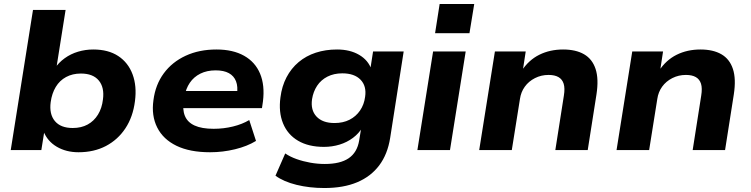

<svg xmlns="http://www.w3.org/2000/svg" viewBox="-20 -755 3779 966"><path d="M375 11Q313 11 266 -16.5Q219 -44 199 -94H203L188 0H34L146 -705H310L263 -409H254Q275 -440 305.5 -462Q336 -484 373 -495Q410 -506 449 -506Q525 -506 575 -473Q625 -440 647 -381Q669 -322 659 -246Q649 -167 611 -109.5Q573 -52 513 -20.5Q453 11 375 11ZM346 -111Q389 -111 421 -128.5Q453 -146 473 -178.5Q493 -211 498 -255Q506 -315 477 -350Q448 -385 387 -385Q345 -385 312.5 -367.5Q280 -350 260.5 -317.5Q241 -285 235 -241Q227 -181 256 -146Q285 -111 346 -111Z M1037 11Q935 11 868 -21.5Q801 -54 771 -113.5Q741 -173 752 -251Q762 -329 804 -386Q846 -443 914 -474.5Q982 -506 1069 -506Q1152 -506 1208 -474.5Q1264 -443 1288.5 -384.5Q1313 -326 1303 -245L1298 -211H877L890 -297H1192L1172 -280Q1178 -319 1167.5 -346Q1157 -373 1131.5 -387Q1106 -401 1065 -401Q1021 -401 988 -384.5Q955 -368 935 -338.5Q915 -309 908 -269L905 -251Q897 -205 910 -172.5Q923 -140 959 -123.5Q995 -107 1055 -107Q1105 -107 1152 -118.5Q1199 -130 1234 -151L1268 -46Q1224 -19 1162.5 -4Q1101 11 1037 11Z M1612 191Q1537 191 1472 175Q1407 159 1366 129L1415 17Q1440 34 1472.5 45.5Q1505 57 1541.5 63.5Q1578 70 1614 70Q1692 70 1734.5 41Q1777 12 1787 -48L1798 -115H1804Q1786 -84 1756 -61.5Q1726 -39 1688.5 -27.5Q1651 -16 1610 -16Q1532 -16 1479.5 -47Q1427 -78 1404 -134.5Q1381 -191 1391 -265Q1398 -321 1421.5 -366Q1445 -411 1482.5 -442.5Q1520 -474 1569 -490Q1618 -506 1676 -506Q1741 -506 1787 -479Q1833 -452 1849 -405L1843 -406L1857 -496H2011L1943 -61Q1930 21 1888 77Q1846 133 1777 162Q1708 191 1612 191ZM1663 -136Q1706 -136 1738.5 -152.5Q1771 -169 1791.5 -199Q1812 -229 1817 -268Q1825 -322 1794 -354Q1763 -386 1702 -386Q1660 -386 1627.5 -369.5Q1595 -353 1575.5 -323.5Q1556 -294 1550 -256Q1542 -201 1572.5 -168.5Q1603 -136 1663 -136Z M2169 -588 2192 -735H2366L2342 -588ZM2080 0 2159 -496H2323L2244 0Z M2391 0 2470 -496H2625L2610 -398H2604Q2640 -453 2693.5 -479.5Q2747 -506 2813 -506Q2877 -506 2918.5 -482Q2960 -458 2976.5 -408Q2993 -358 2981 -280L2937 0H2774L2817 -274Q2823 -311 2816 -333.5Q2809 -356 2790 -367Q2771 -378 2740 -378Q2703 -378 2671.5 -362Q2640 -346 2620.5 -319Q2601 -292 2596 -257L2555 0Z M3082 0 3161 -496H3316L3301 -398H3295Q3331 -453 3384.5 -479.5Q3438 -506 3504 -506Q3568 -506 3609.5 -482Q3651 -458 3667.5 -408Q3684 -358 3672 -280L3628 0H3465L3508 -274Q3514 -311 3507 -333.5Q3500 -356 3481 -367Q3462 -378 3431 -378Q3394 -378 3362.5 -362Q3331 -346 3311.5 -319Q3292 -292 3287 -257L3246 0Z"/></svg>

Font: Nunito Sans 10pt SemiExpanded ExtraBold
Style: Italic
Weight: 800
Width: 6
Italic angle: -9°
Designer: Vernon Adams
Foundry: Vernon Adams
Version: Version 3.101;gftools[0.9.27]